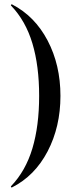

<svg xmlns="http://www.w3.org/2000/svg" viewBox="-20 -745 349 883"><path d="M35 117Q33 118 31 115.5Q29 113 31 111Q98 41 129 -62.5Q160 -166 160 -304Q160 -442 129 -545.5Q98 -649 31 -719Q29 -720 31 -723Q33 -726 35 -725Q140 -671 199 -558.5Q258 -446 258 -304Q258 -162 199 -49Q140 64 35 117Z"/></svg>

Font: Cormorant Infant SemiBold
Style: Regular
Weight: 600
Designer: Christian Thalmann (Catharsis Fonts)
Foundry: Catharsis Fonts
Version: Version 4.000